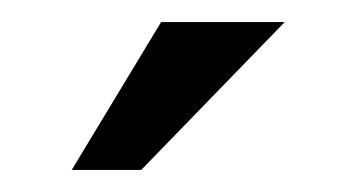

<svg xmlns="http://www.w3.org/2000/svg" viewBox="-20 -640 323 174"><path d="M238 -620H126L45 -486H108Z"/></svg>

Font: Reem Kufi
Style: Regular
Weight: 400
Designer: Khaled Hosny
Version: Version 0.007